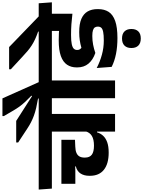

<svg xmlns="http://www.w3.org/2000/svg" viewBox="161 -1171 1202 1612"><g transform="rotate(-90 762.0 -365.0)"><path d="M611.5 -568H463V0H611.5ZM432 -530.5H701L693 -641H424ZM-15.5 -530.5H651L643 -641H-23.5ZM394.5 -450.5H25V-333.5H133.5L193.5 -336L394.5 -336.5ZM286.5 -53.5Q339.5 -53.5 374 -66Q408.5 -78.5 428.5 -100.5Q448.5 -122.5 457 -151.5H472L465.5 -249Q456.5 -213 427.2 -195Q398 -177 345 -177Q293.5 -177 269.2 -195.2Q245 -213.5 245 -252V-257Q245 -282 254.5 -298.8Q264 -315.5 284.5 -324.2Q305 -333 337.5 -334L394.5 -336.5V-365.5L170.5 -366L171 -329.5Q130 -319 111 -289.2Q92 -259.5 92 -216V-210.5Q92 -134 142.5 -93.8Q193 -53.5 286.5 -53.5Z M892.5 0V-568H743.5V0ZM982 -530.5 974 -641H654L662 -530.5ZM553 -830H372V-813.5L487.5 -737.5Q514.5 -719.5 541.2 -705.8Q568 -692 597.5 -681.2Q627 -670.5 662 -662.2Q697 -654 741 -646.5V-618H881V-634.5L742 -945.5H593.5V-933.5L639 -855.5Q655 -828 672 -804.2Q689 -780.5 711.2 -756.5Q733.5 -732.5 765 -702L761 -697Z M1270 -530.5H1538.5L1530.5 -641H1261.5ZM1452.5 -568H1309V-467.5H1452.5ZM1548.5 -530.5 1540.5 -641H936L944 -530.5ZM1308.5 -564.5V-391Q1318 -389 1338 -385Q1358 -381 1381 -376Q1404 -371 1423.8 -366.8Q1443.5 -362.5 1452.5 -360.5V-564.5ZM997 -154 1006.5 -28.5Q1053.5 -4.5 1114.5 7.8Q1175.5 20 1249 20Q1339 20 1392.2 1Q1445.5 -18 1468.5 -54Q1491.5 -90 1491.5 -142V-148Q1491.5 -196 1471.8 -230.2Q1452 -264.5 1409.8 -282.8Q1367.5 -301 1298.5 -301Q1260 -301 1229 -296.2Q1198 -291.5 1166.5 -282.5Q1158 -289 1153.2 -297.5Q1148.5 -306 1148.5 -317V-319Q1148.5 -335 1159 -346.2Q1169.5 -357.5 1197 -363.5Q1224.5 -369.5 1274.5 -369.5Q1321 -369.5 1364.8 -366.5Q1408.5 -363.5 1452.5 -358V-452Q1397 -462 1343.2 -467.5Q1289.5 -473 1229.5 -473Q1147 -473 1097.2 -455Q1047.5 -437 1024.8 -403.2Q1002 -369.5 1002 -322V-317.5Q1002 -261.5 1033.5 -223.5Q1065 -185.5 1123.5 -165.5Q1158 -177.5 1192.8 -184.2Q1227.5 -191 1266 -191Q1297 -191 1314 -185.5Q1331 -180 1337.8 -169.8Q1344.5 -159.5 1344.5 -145.5V-143.5Q1344.5 -126.5 1335 -115.8Q1325.5 -105 1300 -99.8Q1274.5 -94.5 1227 -94.5Q1167 -94.5 1108.5 -110.5Q1050 -126.5 997 -154ZM1245 216Q1284.5 216 1304.5 195.2Q1324.5 174.5 1324.5 139Q1324.5 138.5 1324.5 137.5Q1324.5 136.5 1324.5 135.5Q1324.5 100.5 1304.5 79.5Q1284.5 58.5 1245 58.5Q1205.5 58.5 1185.2 79.2Q1165 100 1165 135.5Q1165 136 1165 137.2Q1165 138.5 1165 139Q1165 174.5 1185.2 195.2Q1205.5 216 1245 216Z M986.5 -889.5V-875L1087.5 -781.5Q1115.5 -755 1139.2 -735Q1163 -715 1187.2 -699.5Q1211.5 -684 1239.2 -671.2Q1267 -658.5 1302.5 -646V-618H1437V-634.5Q1422 -649 1395.8 -674.2Q1369.5 -699.5 1337.8 -730.2Q1306 -761 1274 -791.8Q1242 -822.5 1215.5 -848.2Q1189 -874 1173 -889.5Z"/></g></svg>

Font: Anek Devanagari Medium
Style: Bold
Weight: 700
Version: Version 1.003